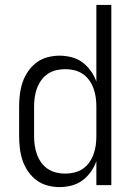

<svg xmlns="http://www.w3.org/2000/svg" viewBox="-20 -755 540 783"><path d="M223 8Q198 8 173.5 1.5Q149 -5 129 -20Q109 -35 94.5 -56Q80 -77 72 -101Q64 -125 61 -150Q58 -175 58 -200V-320Q58 -345 61 -370Q64 -395 72 -419Q80 -443 94.5 -464Q109 -485 129 -500Q149 -515 173.5 -521.5Q198 -528 223 -528Q248 -528 272.5 -521.5Q297 -515 316.5 -500.5Q336 -486 350.5 -465.5Q365 -445 373 -422V-735H434V0H373V-98Q365 -75 350.5 -54.5Q336 -34 316.5 -19.5Q297 -5 272.5 1.5Q248 8 223 8ZM246 -47Q265 -47 283.5 -51.5Q302 -56 317.5 -66.5Q333 -77 344 -92.5Q355 -108 361.5 -126Q368 -144 370.5 -162.5Q373 -181 373 -200V-320Q373 -339 370.5 -357.5Q368 -376 361.5 -394Q355 -412 344 -427.5Q333 -443 317.5 -453.5Q302 -464 283.5 -468.5Q265 -473 246 -473Q227 -473 208.5 -468.5Q190 -464 174.5 -453.5Q159 -443 148 -427.5Q137 -412 130.5 -394Q124 -376 121.5 -357.5Q119 -339 119 -320V-200Q119 -181 121.5 -162.5Q124 -144 130.5 -126Q137 -108 148 -92.5Q159 -77 174.5 -66.5Q190 -56 208.5 -51.5Q227 -47 246 -47Z"/></svg>

Font: Iosevka Fixed Light
Style: Regular
Weight: 300
Monospace: yes
Designer: Belleve Invis
Foundry: Belleve Invis
Version: Version 32.3.0